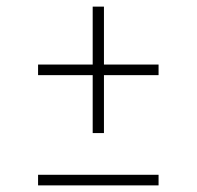

<svg xmlns="http://www.w3.org/2000/svg" viewBox="-20 -560 594 580"><path d="M260 -158V-333H95V-365H260V-540H294V-365H459V-333H294V-158ZM95 0V-32H459V0Z"/></svg>

Font: Encode Sans Expanded Thin
Style: Regular
Weight: 250
Width: 7
Designer: Multiple Designers
Foundry: Impallari Type
Version: Version 2.000